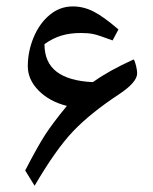

<svg xmlns="http://www.w3.org/2000/svg" viewBox="-20 -722 484 607"><path d="M59.6 -183.1Q100.1 -261.2 123.5 -297.1Q147 -333 189.5 -384.8L191.4 -387.2Q136.7 -400.9 102.3 -435.5Q67.9 -470.2 67.9 -512.7Q67.9 -559.6 86.4 -604Q105 -648.4 137.2 -675Q169.4 -701.7 210 -701.7Q243.7 -701.7 274.9 -686Q306.2 -670.4 354.5 -628.9L335.9 -594.2Q290.5 -611.3 274.4 -614.5Q258.3 -617.7 236.3 -617.7Q201.7 -617.7 174.6 -609.6Q147.5 -601.6 120.6 -582.5Q120.6 -524.4 159.2 -495.1Q197.8 -465.8 273.4 -462.4L277.3 -464.8Q324.2 -498.5 402.8 -534.2Q406.7 -528.3 410.2 -513.7Q413.6 -499 413.6 -490.2Q413.6 -461.9 356 -423.8Q265.1 -363.8 210.4 -306.2Q155.8 -248.5 89.4 -134.8Z"/></svg>

Font: Noto Naskh Arabic UI
Style: Regular
Weight: 400
Designer: Monotype Design team
Foundry: Monotype Imaging Inc.
Version: Version 1.05